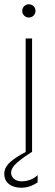

<svg xmlns="http://www.w3.org/2000/svg" viewBox="-31 -710 259 898"><path d="M89 -530H119V0H89ZM104 -628Q91 -628 82 -637Q73 -646 73 -659Q73 -672 82 -681Q91 -690 104 -690Q117 -690 126 -681Q135 -672 135 -659Q135 -646 126 -637Q117 -628 104 -628ZM91 0H119Q76 27 48.5 51Q21 75 21 98Q21 115 34.5 126.5Q48 138 70 138Q89 138 108.5 131.5Q128 125 145 109V143Q131 153 111.5 160.5Q92 168 68 168Q33 168 11 151Q-11 134 -11 102Q-11 73 17 48Q45 23 91 0Z"/></svg>

Font: Roundo Variable
Style: Regular
Weight: 200
Designer: Shiva Nallaperumal
Foundry: Indian Type Foundry
Version: Version 2.000